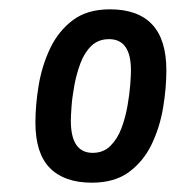

<svg xmlns="http://www.w3.org/2000/svg" viewBox="-20 -754 377 412"><path d="M177 -362Q118 -362 87 -393.5Q56 -425 56 -491Q56 -529 63 -571Q70 -613 87.5 -650Q105 -687 136 -710.5Q167 -734 216 -734Q276 -734 306.5 -701.5Q337 -669 337 -603Q337 -565 330 -523Q323 -481 305.5 -444.5Q288 -408 257 -385Q226 -362 177 -362ZM179 -426Q202 -426 217 -441Q232 -456 240.5 -478.5Q249 -501 253.5 -526.5Q258 -552 259.5 -572.5Q261 -593 261 -603Q261 -670 214 -670Q191 -670 176 -655.5Q161 -641 152.5 -618Q144 -595 139.5 -570.5Q135 -546 133.5 -525.5Q132 -505 132 -495Q132 -426 179 -426Z"/></svg>

Font: Archivo Narrow SemiBold
Style: Italic
Weight: 600
Italic angle: -8°
Designer: Hector Gatti
Foundry: Omnibus-Type
Version: Version 3.002